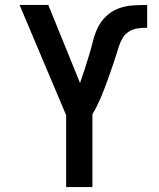

<svg xmlns="http://www.w3.org/2000/svg" viewBox="-20 -755 640 775"><path d="M247 0V-290L59 -735H175L303 -420Q313 -448 322 -476Q331 -504 339.5 -532Q348 -560 355 -588.5Q362 -617 374.5 -643Q387 -669 408.5 -689.5Q430 -710 457.5 -720.5Q485 -731 514 -733Q543 -735 573 -735H574V-643Q555 -643 536.5 -640.5Q518 -638 502 -628.5Q486 -619 476 -603Q466 -587 460.5 -569.5Q455 -552 449.5 -534.5Q444 -517 438 -499.5Q432 -482 426 -464.5Q420 -447 413.5 -429.5Q407 -412 400.5 -394.5Q394 -377 386.5 -360Q379 -343 371 -326.5Q363 -310 353 -294V0Z"/></svg>

Font: Iosevka SS04 Semibold Extended
Style: Regular
Weight: 600
Width: 7
Monospace: yes
Designer: Belleve Invis
Foundry: Belleve Invis
Version: Version 19.0.0; ttfautohint (v1.8.4)